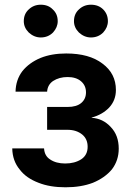

<svg xmlns="http://www.w3.org/2000/svg" viewBox="-20 -782 556 815"><path d="M167 -152Q169 -120 193 -105Q218 -88 257 -88Q297 -88 325 -106Q352 -124 352 -159Q352 -192 329 -211Q304 -231 267 -231H180V-328H267Q305 -328 325 -345Q345 -362 345 -390Q345 -419 324 -437Q303 -455 267 -455Q231 -455 205 -438Q182 -422 180 -393H46Q47 -443 75 -480Q104 -516 152 -536Q199 -555 261 -555Q359 -555 415 -512Q472 -470 472 -400Q472 -356 443 -325Q414 -295 369 -283V-282Q417 -279 450 -243Q484 -208 484 -151Q484 -101 455 -63Q425 -27 374 -6Q324 13 258 13Q192 13 144 -6Q91 -26 64 -62Q33 -99 32 -152ZM102 -644Q81 -665 81 -692Q81 -723 102 -742Q123 -762 153 -762Q185 -762 204 -742Q225 -723 225 -692Q225 -666 205 -644Q184 -623 153 -623Q125 -623 102 -644ZM315 -644Q294 -665 294 -692Q294 -723 315 -742Q336 -762 366 -762Q398 -762 418 -742Q438 -722 438 -692Q438 -666 418 -644Q397 -623 366 -623Q338 -623 315 -644Z"/></svg>

Font: Sinter Bold
Style: Regular
Weight: 700
Foundry: Adobe & rsms
Version: Version 1.000